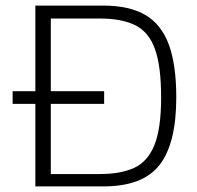

<svg xmlns="http://www.w3.org/2000/svg" viewBox="-20 -664 703 684"><path d="M106 0V-294H25V-339H106V-644H349Q441 -644 498 -610.5Q555 -577 581.5 -505Q608 -433 608 -317Q608 -153 548.5 -76.5Q489 0 349 0ZM161 -44H336Q410 -44 458 -66Q506 -88 530 -147Q554 -206 554 -317Q554 -427 532.5 -488Q511 -549 463 -573.5Q415 -598 336 -598H161V-339H351V-294H161Z"/></svg>

Font: Kanit ExtraLight
Style: Regular
Weight: 275
Designer: Katatrad Team
Foundry: CadsonDemak
Version: Version 2.000; ttfautohint (v1.8.3)